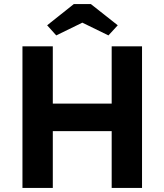

<svg xmlns="http://www.w3.org/2000/svg" viewBox="-20 -929 813 949"><path d="M532 0V-281H241V0H91V-700H241V-417H532V-700H682V0ZM345 -909H429L562 -804L516 -754L387 -817L258 -754L213 -804Z"/></svg>

Font: Mach SemiBold
Style: Regular
Weight: 600
Version: Version 1.002